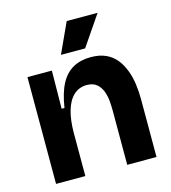

<svg xmlns="http://www.w3.org/2000/svg" viewBox="-109 -823 814 912"><g transform="rotate(-15 297.5 -367.0)"><path d="M54 0V-303V-525H174L172 -338H186Q197 -410 220.5 -454Q244 -498 281 -518.5Q318 -539 368 -539Q412 -539 443 -524.5Q474 -510 494 -484.5Q514 -459 526 -427Q538 -395 543 -358.5Q548 -322 548 -285V0H404V-268Q404 -287 402 -312.5Q400 -338 391.5 -361.5Q383 -385 365 -400.5Q347 -416 316 -416Q278 -416 251.5 -391.5Q225 -367 211.5 -321Q198 -275 198 -210V0ZM354 -586H235L303 -734H455Z"/></g></svg>

Font: Bricolage Grotesque 28pt
Style: Bold
Weight: 700
Designer: Mathieu Triay
Foundry: Atelier Triay
Version: Version 1.000;gftools[0.9.30]